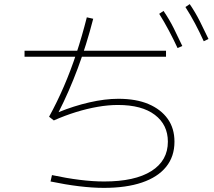

<svg xmlns="http://www.w3.org/2000/svg" viewBox="-20 -870 1040 931"><path d="M484 41Q428 41 362.5 33Q297 25 225 10L232 -21Q302 -6 366 2Q430 10 485 10Q634 10 714 -40.5Q794 -91 794 -183Q794 -265 731 -313Q668 -361 552 -361Q505 -361 453.5 -352Q402 -343 348.5 -326.5Q295 -310 241 -286L218 -304Q257 -375 290 -451.5Q323 -528 350.5 -611.5Q378 -695 401 -786L432 -779Q399 -651 357 -538.5Q315 -426 264 -326Q337 -356 413 -373.5Q489 -391 554 -391Q640 -391 700 -365.5Q760 -340 793 -294Q826 -248 826 -183Q826 -111 785.5 -61Q745 -11 668.5 15Q592 41 484 41ZM99 -595V-624H785V-595ZM841 -637Q821 -680 799 -721.5Q777 -763 752 -803L773 -817Q801 -776 822.5 -733Q844 -690 864 -647ZM968 -670Q948 -714 926 -755.5Q904 -797 879 -836L900 -850Q928 -809 949.5 -766Q971 -723 991 -681Z"/></svg>

Font: Murecho Thin ExtraLight
Style: Regular
Weight: 250
Version: Version 1.010